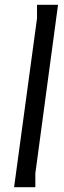

<svg xmlns="http://www.w3.org/2000/svg" viewBox="-20 -784 267 804"><path d="M223 -764 128 -58V0H39L135 -707V-764Z"/></svg>

Font: Rosario Light
Style: Italic
Weight: 300
Italic angle: -8.05°
Designer: Hector Gatti
Foundry: Omnibus Type
Version: Version 1.101; ttfautohint (v1.8.1.43-b0c9)